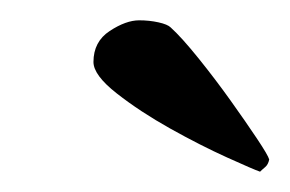

<svg xmlns="http://www.w3.org/2000/svg" viewBox="-20 -672 285 189"><path d="M236 -503Q238 -505 241 -507.5Q244 -510 245 -515Q244 -519 233 -535.5Q222 -552 207 -573Q192 -594 175.5 -614.5Q159 -635 148 -645Q145 -648 136 -650Q127 -652 117 -652Q104 -652 88 -641.5Q72 -631 72 -611Q72 -598 95 -580Q118 -562 147.5 -545.5Q177 -529 203.5 -517Q230 -505 236 -503Z"/></svg>

Font: Vermiglione
Style: Italic
Weight: 400
Italic angle: -11°
Version: Version 1.105